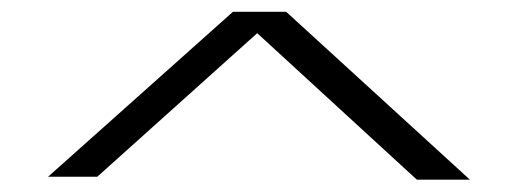

<svg xmlns="http://www.w3.org/2000/svg" viewBox="-20 -736 863 320"><path d="M457 -716.3 763.2 -436.5H674.8L408.7 -680.7L142.1 -441.4H60.1L368.2 -716.3Z"/></svg>

Font: Lora
Style: Regular
Weight: 400
Designer: Olga Karpushina, Alexei Vanyashin
Foundry: Cyreal (www.cyreal.org, a@cyreal.org)
Version: Version 1.014